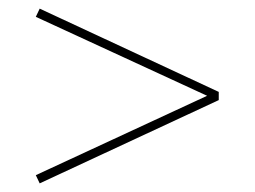

<svg xmlns="http://www.w3.org/2000/svg" viewBox="-20 -453 590 445"><path d="M487 -240V-221L72 -28L63 -47L460 -231L63 -414L72 -433Z"/></svg>

Font: Ysabeau Extralight
Style: Regular
Weight: 200
Designer: Christian Thalmann (Catharsis Fonts)
Version: Version 0.003